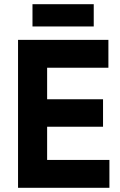

<svg xmlns="http://www.w3.org/2000/svg" viewBox="-20 -889 570 909"><path d="M423.8 -869.1Q423.8 -842.8 423.8 -763.7Q351.6 -763.7 133.8 -763.7Q133.8 -790 133.8 -869.1Q206.1 -869.1 423.8 -869.1ZM203.1 -131.8Q276.4 -131.8 498 -131.8Q498 -98.6 498 0Q389.6 0 65.4 0Q65.4 -174.8 65.4 -700.2Q171.9 -700.2 493.2 -700.2Q493.2 -667 493.2 -568.4Q420.9 -568.4 203.1 -568.4Q203.1 -530.3 203.1 -418.9Q269.5 -418.9 467.8 -418.9Q467.8 -386.7 467.8 -289.1Q401.4 -289.1 203.1 -289.1Q203.1 -250 203.1 -131.8Z"/></svg>

Font: LeFont
Style: Regular
Weight: 700
Designer: Leryon MEDIA
Version: Version 1.0